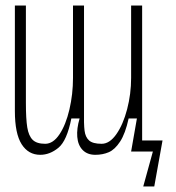

<svg xmlns="http://www.w3.org/2000/svg" viewBox="-20 -550 640 697"><path d="M535 0H456L477 -120H447Q435 -65 416 -36Q397 -7 375 2.5Q353 12 326 12Q297 12 280 -5.5Q263 -23 260.5 -53Q258 -83 269 -120H239Q223 -39 192 -13.5Q161 12 126 12Q83 12 58.5 -26.5Q34 -65 34 -147V-530H74V-177Q74 -118 79 -87.5Q84 -57 98.5 -42.5Q113 -28 144 -28Q173 -28 196 -62.5Q219 -97 232 -152.5Q245 -208 245 -267V-530H285V-177V-151Q284 -99 287 -75.5Q290 -52 303.5 -40Q317 -28 349 -28Q378 -28 402.5 -63Q427 -98 441.5 -153.5Q456 -209 456 -267V-530H496V-40H570L540 127H500Z"/></svg>

Font: Fliege Mono Thin
Style: Regular
Weight: 100
Version: Version 0.020;Glyphs 3.3 (3306)